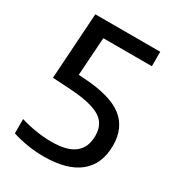

<svg xmlns="http://www.w3.org/2000/svg" viewBox="-180 -848 883 966"><g transform="rotate(30 261.5 -365.0)"><path d="M221 9.5Q172.5 9.5 125.8 2Q79 -5.5 38 -19V-102Q80 -89 127 -81.5Q174 -74 218 -74Q308 -74 351.5 -108.2Q395 -142.5 395 -210.5Q395 -254.5 373.2 -284Q351.5 -313.5 299.8 -330Q248 -346.5 157.5 -351.5L64 -357L89 -740H466V-656H184L169 -434.5L195 -433Q355 -424 425.8 -369.8Q496.5 -315.5 496.5 -212.5Q496.5 -104.5 426.5 -47.5Q356.5 9.5 221 9.5Z"/></g></svg>

Font: Encode Sans Md
Style: Regular
Weight: 500
Designer: Multiple Designers
Foundry: Impallari Type
Version: Version 3.002; ttfautohint (v1.8.3) -l 8 -r 50 -G 200 -x 14 